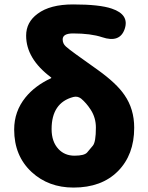

<svg xmlns="http://www.w3.org/2000/svg" viewBox="-20 -833 669 867"><path d="M312 14Q199 14 123 -56Q44 -129 44 -248Q44 -330 95 -393Q138 -446 209 -479Q214 -481 210 -484Q98 -568 98 -672Q98 -733 150 -771Q206 -813 310 -813Q430 -813 485 -794Q565 -767 543 -702Q521 -638 441 -665Q390 -682 310 -682Q263 -682 263 -655Q263 -636 277.5 -623Q292 -610 324 -587L422 -517Q507 -456 542 -404Q586 -341 586 -256Q586 -134 512.5 -60Q439 14 312 14ZM413 -257Q413 -301 390 -337Q370 -368 346 -388Q330 -400 311 -395Q213 -369 213 -250Q213 -193 244 -160Q272 -130 316.5 -130Q361 -130 373.5 -144.5Q386 -159 399.5 -175.5Q413 -192 413 -257Z"/></svg>

Font: Resource Han Rounded KR Heavy
Style: Regular
Weight: 900
Designer: Cyano Hao (round all glyphs); Ryoko NISHIZUKA 西塚涼子 (kana, bopomofo & ideographs); Paul D. Hunt (Latin, Greek & Cyrillic)
Foundry: Cyano Hao
Version: 0.990